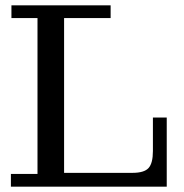

<svg xmlns="http://www.w3.org/2000/svg" viewBox="-20 -702 692 722"><path d="M21 0V-48H121V-634H23V-682H396V-634H221V0ZM221 0V-52H607V0ZM478 -52Q522 -52 538.5 -70Q555 -88 555 -134V-260H607V-52Z"/></svg>

Font: Montagu Slab
Style: Regular
Weight: 400
Version: Version 1.000